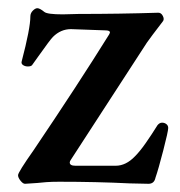

<svg xmlns="http://www.w3.org/2000/svg" viewBox="-20 -443 438 468"><path d="M24 -16Q24 -23 62 -77Q170 -237 246 -359Q248 -363 248 -364Q248 -369 236 -369L153 -372Q128 -372 109 -353Q102 -346 73 -305L58 -284Q55 -281 48 -281Q41 -281 36 -284.5Q31 -288 33 -294Q54 -374 54 -403Q54 -411 60 -417Q66 -423 71 -423Q77 -423 88 -414Q95 -408 133 -408L172 -409Q271 -409 366 -412Q373 -412 377 -404Q381 -396 377 -391Q347 -352 338 -339L153 -54Q150 -50 150 -47Q150 -39 164 -39H262Q287 -39 309 -62Q321 -74 335 -94Q349 -114 364 -138Q369 -144 375 -144Q381 -144 385.5 -140.5Q390 -137 390 -131Q390 -123 378 -76.5Q366 -30 359 -10Q356 5 342 5L296 4Q216 0 124 0Q106 0 92.5 1Q79 2 71 3L41 5Q36 5 30 -2.5Q24 -10 24 -16Z"/></svg>

Font: EB Garamond Medium
Style: Regular
Weight: 500
Designer: Georg Duffner and Octavio Pardo
Foundry: Georg Duffner
Version: Version 1.000